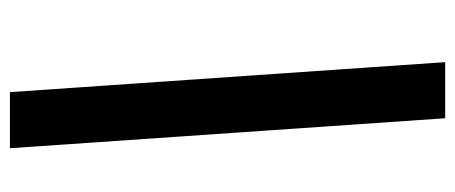

<svg xmlns="http://www.w3.org/2000/svg" viewBox="-292 -548 940 397"><g transform="rotate(90 178.5 -350.0)"><path d="M287 100H171L109 -800H225Z"/></g></svg>

Font: Albert Sans SemiBold
Style: Italic
Weight: 600
Italic angle: -11.25°
Designer: Andreas Rasmussen
Foundry: a.Foundry
Version: Version 1.025